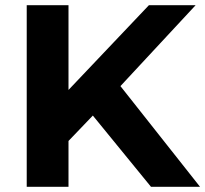

<svg xmlns="http://www.w3.org/2000/svg" viewBox="-20 -720 791 740"><path d="M228 -160 219 -347 554 -700H734L432 -375L342 -279ZM83 0V-700H244V0ZM562 0 313 -305 419 -420 751 0Z"/></svg>

Font: Montserrat Thin
Style: Bold
Weight: 700
Version: Version 9.000